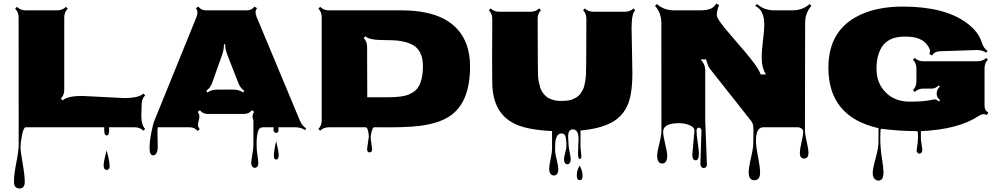

<svg xmlns="http://www.w3.org/2000/svg" viewBox="-20 -708 5562 1068"><path d="M768.1 -128.9 766.1 -65.4Q766.1 -12.2 787.6 9.3L777.3 19Q758.8 0 728.5 0H586.4Q586.9 6.8 586.9 18.1Q586.9 45.4 573.2 45.4Q559.6 45.4 559.6 14.6Q559.6 5.4 560.1 0H123Q111.3 0 102.8 42.2Q94.2 84.5 94.2 109.9Q94.2 135.3 106 200.9Q117.7 266.6 117.7 303.5Q117.7 340.3 88.9 340.3Q57.6 340.3 57.6 302.2Q57.6 264.2 70.8 196.5Q84 128.9 84 94.7L83.5 -610.8Q83.5 -640.6 64 -659.7L74.2 -669.9Q94.2 -650.4 123 -650.4H297.9Q327.6 -650.4 346.7 -669.9L356.9 -659.7Q337.4 -640.6 337.4 -610.8V-208Q337.4 -178.7 318.4 -159.7L328.6 -149.4Q353.5 -174.3 437.5 -174.3L668.9 -162.6Q752.4 -162.6 777.3 -187.5L787.6 -177.7Q768.1 -158.7 768.1 -128.9ZM556.6 212.9Q556.6 191.9 564.7 161.4Q572.8 130.9 573.2 128.4Q574.2 133.3 578.1 148.4Q582 163.6 584 171.9Q589.8 196.8 589.8 216.8Q589.8 236.8 573.2 236.8Q556.6 236.8 556.6 212.9Z M856 31.2 857.4 108.9Q857.4 132.3 850.1 144.3Q842.8 156.2 832.5 156.2Q812 156.2 812 116.7Q812 77.1 821.8 29.1Q831.5 -19 838.9 -37.1L1073.2 -613.8Q1078.1 -626.5 1078.1 -638.7Q1078.1 -650.9 1069.8 -662.6L1083.5 -671.4Q1097.7 -650.4 1127.4 -650.4H1352.1Q1381.3 -650.4 1395.5 -671.4L1409.7 -662.6Q1401.4 -650.9 1401.4 -640.1Q1401.4 -629.4 1407.2 -614.3L1648.4 -36.6Q1659.7 -9.3 1683.1 6.3L1677.2 15.6Q1653.3 0 1624 0H1528.3Q1529.3 10.7 1529.3 15.1Q1529.3 31.2 1516.1 31.2Q1510.3 31.2 1505.6 26.6Q1501 22 1501 13.4Q1501 4.9 1502 0H1442.9Q1421.4 0 1415 23.4Q1407.2 52.2 1407.2 89.6Q1407.2 127 1412.1 157.7Q1417 188.5 1417 200Q1417 211.4 1411.4 218.5Q1405.8 225.6 1397.5 225.6Q1389.2 225.6 1383.3 218.8Q1377.4 211.9 1377.4 199.7Q1377.4 187.5 1383.5 152.3Q1389.6 117.2 1389.6 99.6V-37.6Q1384.8 -50.8 1384.8 -62Q1384.8 -73.2 1393.6 -85.9L1380.9 -95.2Q1366.2 -74.2 1336.9 -74.2H1136.2Q1106.9 -74.2 1092.3 -94.7L1079.6 -85.9Q1088.9 -72.8 1088.9 -61.5Q1088.9 -50.3 1085.4 -37.6V-37.1Q1081.1 -20.5 1081.1 -11.7Q1081.1 -2.9 1090.8 11.2L1078.1 20.5Q1063.5 0 1034.2 0H857.4Q856 9.3 856 31.2ZM1186.5 -209.5H1279.8Q1309.1 -209.5 1332.5 -193.8L1338.9 -203.1Q1315.9 -218.8 1305.7 -246.6L1243.7 -405.3Q1232.9 -433.1 1232.4 -461.9H1226.1Q1225.1 -429.7 1216.3 -405.3L1160.2 -247.1Q1149.9 -218.8 1127.4 -203.1L1133.8 -193.4Q1156.7 -209.5 1186.5 -209.5ZM1503.4 161.6Q1503.4 127.9 1516.1 77.1Q1530.3 135.7 1530.3 153.3Q1530.3 179.2 1516.8 179.2Q1503.4 179.2 1503.4 161.6Z M2022 120.6 2031.7 51.3Q2031.7 39.6 2027.1 19.8Q2022.5 0 2014.2 0H1809.1Q1780.3 0 1760.7 19L1751 9.3Q1769.5 -9.3 1769.5 -39.6V-610.8Q1769.5 -641.6 1751 -659.7L1760.7 -669.9Q1780.8 -650.4 1809.1 -650.4H2212.9Q2504.9 -650.4 2575.2 -460.4Q2594.7 -406.7 2594.7 -338.4Q2594.7 -145 2490.2 -67.9Q2418.5 -14.6 2274.9 -3.9Q2219.2 0.5 2146.5 0.2Q2073.7 0 2061.5 0Q2053.2 0 2047.4 23.4Q2041.5 46.9 2041.5 58.6L2049.8 121.1Q2049.8 139.6 2035.9 139.6Q2022 139.6 2022 120.6ZM2101.6 -485.4Q2032.2 -486.3 2012.7 -505.9L2002.9 -496.1Q2022 -477.5 2022 -447.3Q2022 -229 2022.9 -167H2133.8Q2216.8 -167 2251.7 -181.6Q2286.6 -196.3 2301.3 -215.6Q2315.9 -234.9 2324.2 -265.9Q2332.5 -296.9 2332.5 -340.6Q2332.5 -384.3 2317.9 -413.6Q2303.2 -442.9 2278.8 -456.5Q2254.4 -470.2 2224.6 -476.8Q2194.8 -483.4 2162.4 -484.1Q2129.9 -484.9 2101.6 -485.4Z M3493.2 -551.8 3497.6 -302.2Q3497.6 -171.9 3465.3 -111.3Q3435.1 -53.7 3378.9 -24.9Q3314.9 8.3 3209 18.1V109.4L3213.9 159.7Q3213.9 176.3 3204.6 176.3Q3195.3 176.3 3195.3 144L3198.2 64.5Q3198.2 11.7 3165.5 11.7Q3140.1 11.7 3140.1 53.2Q3140.1 53.2 3142.6 95.7Q3142.6 110.4 3148.7 138.4Q3154.8 166.5 3154.8 178.2Q3154.8 189.9 3149.9 197.8Q3145 205.6 3135.7 205.6Q3126.5 205.6 3121.8 197.5Q3117.2 189.5 3117.2 178.2Q3117.2 167 3123.8 141.4Q3130.4 115.7 3130.4 108.4Q3130.4 101.1 3130.4 93.5Q3130.4 85.9 3129.9 78.1Q3129.4 70.3 3127.4 58.6Q3123.5 34.2 3104 34.2Q3067.9 34.2 3067.9 105.5V127.9Q3067.9 146 3076.7 180.7Q3085.4 215.3 3085.4 230.5Q3085.4 268.1 3061 268.1Q3048.8 268.1 3041.7 257.8Q3034.7 247.6 3034.7 231.4Q3034.7 215.3 3042.7 176.8Q3050.8 138.2 3050.8 118.2V21Q2912.1 14.6 2842.8 -19.5Q2721.7 -78.1 2718.3 -242.2Q2717.3 -287.6 2717.3 -377.4L2718.3 -603Q2718.3 -631.8 2699.2 -651.4L2709.5 -661.1Q2727.5 -642.6 2757.8 -642.6H2930.7Q2960.4 -642.6 2979 -661.1L2989.3 -651.4Q2970.7 -632.3 2970.7 -603L2971.7 -352.1Q2971.7 -279.3 2975.6 -259.8Q2979.5 -240.2 2984.1 -223.9Q2988.8 -207.5 2995.4 -197.8Q3002 -188 3012.2 -177Q3022.5 -166 3035.6 -160.2Q3066.4 -146.5 3095.9 -146.5Q3125.5 -146.5 3141.8 -149.2Q3158.2 -151.9 3170.7 -158Q3183.1 -164.1 3193.1 -171.1Q3203.1 -178.2 3210.2 -189.2Q3217.3 -200.2 3222.7 -210.2Q3228 -220.2 3231.2 -235.4Q3234.4 -250.5 3236.3 -262Q3238.3 -273.4 3239.3 -291Q3240.7 -317.9 3240.7 -352.1L3241.7 -603Q3241.7 -632.8 3223.6 -651.4L3232.9 -661.1Q3251.5 -642.6 3281.7 -642.6H3454.6Q3485.4 -642.6 3503.4 -661.1L3513.2 -651.4Q3493.2 -630.9 3493.2 -551.8ZM3188.5 270Q3188.5 246.6 3195.6 230.2Q3202.6 213.9 3204.1 213.9Q3205.6 213.9 3209.5 222.7Q3220.7 248 3220.7 271Q3220.7 293.9 3204.6 293.9Q3188.5 293.9 3188.5 270Z M3831.1 151.4 3842.8 19Q3842.8 3.4 3825.2 -6.8Q3796.4 -22.9 3754.9 -22.9Q3699.2 -22.9 3678.2 -1Q3668.9 8.8 3668.9 27.6Q3668.9 46.4 3680.2 93.3Q3691.4 140.1 3691.4 159.4Q3691.4 178.7 3684.3 190.2Q3677.2 201.7 3663.6 201.7Q3649.9 201.7 3642.6 190.2Q3635.3 178.7 3635.3 159.2Q3635.3 139.6 3647.2 91.8Q3659.2 43.9 3659.2 19.5L3658.7 -579.1Q3658.7 -636.7 3623.5 -675.3L3633.8 -685.5Q3673.3 -650.4 3730 -650.4H3876Q3907.2 -650.4 3929 -658Q3950.7 -665.5 3963.9 -688L3980 -680.2Q3967.3 -649.9 3967.3 -623Q3967.3 -601.1 4044.4 -512.7Q4145 -397.5 4173.8 -357.9Q4202.6 -318.4 4211.4 -293.9H4240.7Q4216.8 -329.1 4216.8 -393.1Q4216.8 -422.9 4224.1 -482.2Q4231.4 -541.5 4231.4 -571.3Q4231.4 -651.4 4180.7 -675.3L4190.9 -685.5Q4230.5 -650.4 4287.1 -650.4H4387.2Q4443.8 -650.4 4483.4 -685.5L4493.2 -675.3Q4458.5 -636.2 4458.5 -579.1L4457.5 17.1Q4457.5 38.1 4467.3 79.8Q4477.1 121.6 4477.1 142.6Q4477.1 173.8 4453.1 173.8Q4429.2 173.8 4429.2 142.6Q4429.2 122.1 4438.5 82.3Q4447.8 42.5 4447.8 27.6Q4447.8 12.7 4438 6.3Q4428.2 0 4418.9 0H4226.1Q4185.1 0 4185.1 74.7Q4185.1 105.5 4196.5 163.8Q4208 222.2 4208 252Q4208 294.4 4176.3 294.4Q4144.5 294.4 4144.5 251.5Q4144.5 224.1 4157 171.9Q4169.4 119.6 4169.9 93.3L4170.9 28.3Q4172.4 -17.1 4161.6 -30.8L3927.7 -327.1Q3918.5 -339.4 3907.2 -377.9L3877.4 -377Q3902.8 -350.6 3902.8 -318.4V-39.6L3912.1 207.5Q3912.1 215.3 3907.5 220.9Q3902.8 226.6 3894.8 226.6Q3886.7 226.6 3881.3 220Q3876 213.4 3876 205.1L3881.8 17.6Q3881.8 11.7 3877.4 6.8Q3873 2 3867.2 2Q3854.5 2 3854.5 21.5Q3854.5 41 3861.1 85.4Q3867.7 129.9 3867.7 146.5Q3867.7 183.6 3849.4 183.6Q3831.1 183.6 3831.1 151.4Z M5209 -151.4Q5190.4 -166 5190.4 -185.5V-189.5Q5190.4 -209 5208 -226.6L5201.2 -232.9Q5183.6 -215.3 5164.6 -215.3H5117.2Q5087.4 -215.3 5068.4 -196.3L5058.1 -206.5Q5077.6 -226.1 5077.6 -254.9V-327.1Q5077.6 -356.4 5058.1 -376L5068.4 -385.7Q5086.9 -367.2 5117.2 -367.2H5417Q5447.3 -367.2 5465.8 -385.7L5475.1 -376Q5456.5 -357.4 5456.5 -327.1V-122.6Q5456.5 -107.4 5460.7 -98.4Q5464.8 -89.4 5477.5 -82.5L5469.7 -68.4Q5460.9 -72.8 5450 -72.8Q5439 -72.8 5424.8 -63.5Q5311.5 12.2 5102.5 21.5V68.4L5110.4 122.6Q5110.4 134.3 5105.5 140.6Q5100.6 147 5094.5 147Q5088.4 147 5083.5 141.1Q5078.6 135.3 5078.6 129.6Q5078.6 124 5080.6 114.3Q5086.4 84 5086.4 52.7Q5086.4 21.5 5082 21.5Q4986.3 21.5 4880.9 8.3Q4876.5 6.8 4876.5 60.5Q4876.5 114.3 4885.5 171.4Q4894.5 228.5 4894.5 251Q4894.5 296.4 4866.7 296.4Q4853.5 296.4 4844 286.1Q4834.5 275.9 4834.5 253.2Q4834.5 230.5 4850.6 172.1Q4866.7 113.8 4866.7 81.1V4.9Q4587.9 -57.6 4587.9 -331.5Q4587.9 -540 4759.8 -623Q4858.9 -671.4 5002 -671.4Q5232.9 -671.4 5356.4 -581.1Q5423.3 -532.2 5441.9 -469.7Q5450.7 -440.4 5473.1 -424.8L5465.8 -415Q5445.8 -429.7 5413.1 -429.7L5207 -422.9Q5176.3 -420.9 5165.5 -399.4L5149.4 -407.2Q5153.3 -415.5 5153.3 -426.3Q5153.3 -437 5136.7 -459.2Q5120.1 -481.4 5091.1 -492.9Q5062 -504.4 5014.4 -504.4Q4966.8 -504.4 4937 -490.7Q4907.2 -477.1 4889.6 -453.1Q4855.5 -404.8 4855.5 -325.2Q4855.5 -245.6 4906.5 -194.1Q4957.5 -142.6 5040 -142.6Q5122.6 -142.6 5165.5 -153.3Q5173.3 -155.3 5180.7 -155.3Q5188 -155.3 5203.1 -143.6Z"/></svg>

Font: Nosifer
Style: Regular
Weight: 400
Version: Version 001.002